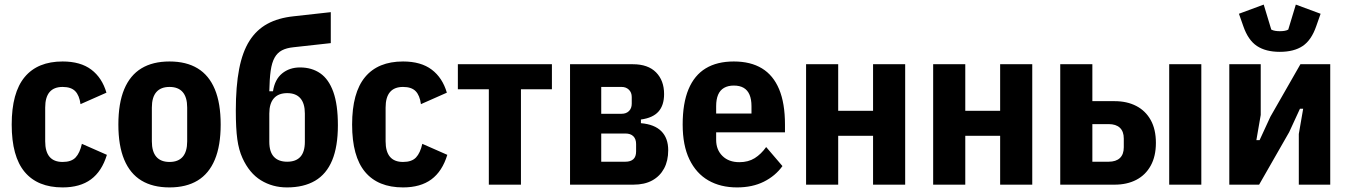

<svg xmlns="http://www.w3.org/2000/svg" viewBox="-20 -805 5880 837"><path d="M253 12Q144 12 87.5 -55.5Q31 -123 31 -262Q31 -401 87.5 -469Q144 -537 253 -537Q331 -537 378 -501.5Q425 -466 444 -401L331 -351Q326 -389 308 -407.5Q290 -426 253 -426Q215 -426 196 -403.5Q177 -381 177 -336V-189Q177 -144 196 -121.5Q215 -99 253 -99Q291 -99 309.5 -118.5Q328 -138 337 -178L446 -130Q424 -58 376.5 -23Q329 12 253 12Z M719 12Q646 12 596.5 -18Q547 -48 521.5 -109Q496 -170 496 -262Q496 -355 521.5 -416Q547 -477 596.5 -507Q646 -537 719 -537Q792 -537 841.5 -507Q891 -477 916.5 -416Q942 -355 942 -262Q942 -170 916.5 -109Q891 -48 841.5 -18Q792 12 719 12ZM719 -99Q757 -99 776.5 -121.5Q796 -144 796 -189V-336Q796 -381 776.5 -403.5Q757 -426 719 -426Q681 -426 661.5 -403.5Q642 -381 642 -336V-189Q642 -144 661.5 -121.5Q681 -99 719 -99Z M1231 12Q1168 12 1117.5 -19Q1067 -50 1037 -116Q1021 -151 1014.5 -198Q1008 -245 1008 -323Q1008 -429 1022.5 -504Q1037 -579 1067.5 -627Q1098 -675 1145.5 -701Q1193 -727 1260 -734L1422 -752V-617L1259 -599Q1229 -596 1209 -585.5Q1189 -575 1177 -553.5Q1165 -532 1160 -496.5Q1155 -461 1154 -407H1170Q1178 -459 1210 -485Q1242 -511 1288 -511Q1339 -511 1376 -485.5Q1413 -460 1433 -404.5Q1453 -349 1453 -259Q1453 -166 1428 -106Q1403 -46 1353.5 -17Q1304 12 1231 12ZM1232 -100Q1270 -100 1289.5 -121.5Q1309 -143 1309 -187V-310Q1309 -354 1289.5 -376.5Q1270 -399 1232 -399Q1194 -399 1174 -376.5Q1154 -354 1154 -310V-187Q1154 -143 1174 -121.5Q1194 -100 1232 -100Z M1737 12Q1628 12 1571.5 -55.5Q1515 -123 1515 -262Q1515 -401 1571.5 -469Q1628 -537 1737 -537Q1815 -537 1862 -501.5Q1909 -466 1928 -401L1815 -351Q1810 -389 1792 -407.5Q1774 -426 1737 -426Q1699 -426 1680 -403.5Q1661 -381 1661 -336V-189Q1661 -144 1680 -121.5Q1699 -99 1737 -99Q1775 -99 1793.5 -118.5Q1812 -138 1821 -178L1930 -130Q1908 -58 1860.5 -23Q1813 12 1737 12Z M2111 0V-416H1976V-525H2386V-416H2251V0Z M2465 0V-525H2739Q2805 -525 2840 -489.5Q2875 -454 2875 -395Q2875 -346 2850.5 -318.5Q2826 -291 2774 -284V-268Q2833 -263 2863 -233Q2893 -203 2893 -150Q2893 -104 2875 -70.5Q2857 -37 2823.5 -18.5Q2790 0 2741 0ZM2601 -100H2706Q2729 -100 2741 -111Q2753 -122 2753 -145V-177Q2753 -199 2741 -211Q2729 -223 2706 -223H2601ZM2601 -309H2690Q2710 -309 2722 -321Q2734 -333 2734 -353V-382Q2734 -402 2721.5 -414Q2709 -426 2690 -426H2601Z M3193 12Q3121 12 3068 -18.5Q3015 -49 2985.5 -110Q2956 -171 2956 -262Q2956 -355 2981.5 -416Q3007 -477 3056.5 -507Q3106 -537 3179 -537Q3252 -537 3301.5 -507Q3351 -477 3376.5 -416Q3402 -355 3402 -262V-228H3102V-195Q3102 -152 3129.5 -125Q3157 -98 3203 -98Q3242 -98 3270 -115.5Q3298 -133 3320 -164L3391 -81Q3360 -38 3310 -13Q3260 12 3193 12ZM3179 -432Q3154 -432 3136.5 -422Q3119 -412 3110.5 -392Q3102 -372 3102 -342V-310H3256V-342Q3256 -372 3247.5 -392Q3239 -412 3222 -422Q3205 -432 3179 -432Z M3494 0V-525H3634V-322H3786V-525H3926V0H3786V-213H3634V0Z M4048 0V-525H4188V-322H4340V-525H4480V0H4340V-213H4188V0Z M4602 0V-525H4742V-364H4839Q4893 -364 4933.5 -343Q4974 -322 4996.5 -281.5Q5019 -241 5019 -182Q5019 -124 4996.5 -83Q4974 -42 4933.5 -21Q4893 0 4839 0ZM4742 -100H4813Q4845 -100 4862 -116Q4879 -132 4879 -163V-201Q4879 -232 4862 -248Q4845 -264 4813 -264H4742ZM5077 0V-525H5217V0Z M5339 0V-525H5476V-304L5457 -194H5471L5518 -296L5649 -525H5779V0H5642V-221L5661 -331H5647L5600 -229L5469 0ZM5559 -579Q5498 -579 5459.5 -604.5Q5421 -630 5400 -691L5381 -745L5489 -785L5522 -676Q5530 -672 5539.5 -670.5Q5549 -669 5559 -669Q5570 -669 5579.5 -670.5Q5589 -672 5596 -676L5629 -785L5737 -745L5718 -691Q5697 -630 5659 -604.5Q5621 -579 5559 -579Z"/></svg>

Font: IBM Plex Sans Condensed
Style: Bold
Weight: 700
Width: 3
Designer: Mike Abbink, Paul van der Laan, Pieter van Rosmalen
Foundry: Bold Monday
Version: Version 3.201